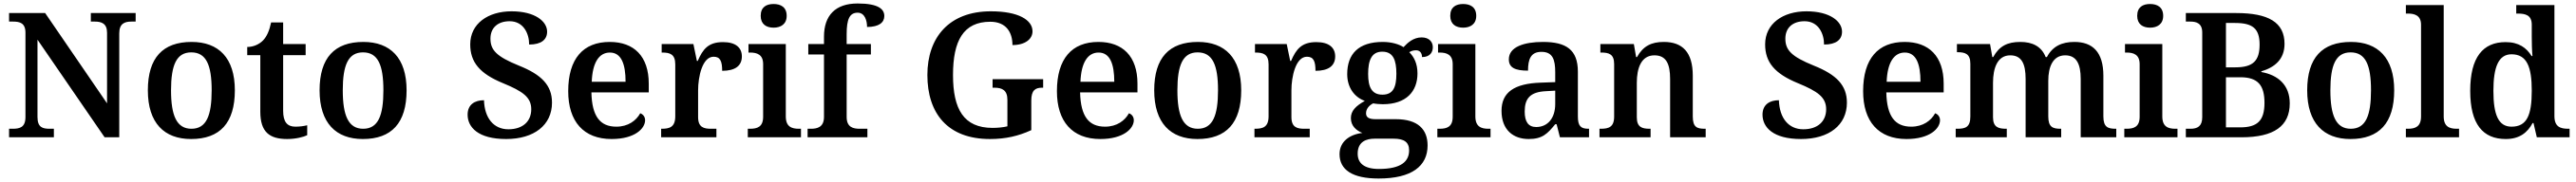

<svg xmlns="http://www.w3.org/2000/svg" viewBox="-20 -789 14775 1046"><path d="M32 0H289V-49H265C224 -49 195 -57 195 -117V-561L580 0H664V-597C664 -653 694 -665 734 -665H758V-714H501V-665H524C562 -665 594 -654 594 -601V-195L239 -714H32V-665H55C93 -665 126 -657 126 -601V-117C126 -57 94 -49 52 -49H32Z M1076 10C1241 10 1327 -82 1327 -270C1327 -457 1233 -548 1079 -548C914 -548 828 -457 828 -270C828 -82 922 10 1076 10ZM1078 -49C993 -49 961 -125 961 -270C961 -415 992 -488 1077 -488C1163 -488 1194 -415 1194 -270C1194 -125 1164 -49 1078 -49Z M1627 10C1677 10 1722 -2 1742 -12V-69C1721 -64 1699 -61 1674 -61C1627 -61 1604 -89 1604 -152V-472H1733V-536H1604V-660H1535C1525 -612 1510 -579 1489 -557C1468 -535 1434 -519 1398 -519V-472H1473V-147C1473 -31 1525 10 1627 10Z M2061 10C2226 10 2312 -82 2312 -270C2312 -457 2218 -548 2064 -548C1899 -548 1813 -457 1813 -270C1813 -82 1907 10 2061 10ZM2063 -49C1978 -49 1946 -125 1946 -270C1946 -415 1977 -488 2062 -488C2148 -488 2179 -415 2179 -270C2179 -125 2149 -49 2063 -49Z M2883 10C3043 10 3146 -70 3146 -199C3146 -299 3086 -360 2956 -412C2828 -464 2793 -501 2793 -567C2793 -630 2836 -667 2903 -667C2982 -667 3015 -597 3015 -533C3084 -533 3118 -561 3118 -607C3118 -666 3049 -724 2914 -724C2779 -724 2677 -653 2677 -534C2677 -432 2731 -366 2865 -311C2979 -264 3027 -230 3027 -161C3027 -92 2979 -46 2896 -46C2811 -46 2759 -111 2756 -213C2703 -213 2662 -188 2662 -130C2662 -58 2722 10 2883 10Z M3488 10C3622 10 3680 -51 3680 -98C3680 -119 3667 -133 3652 -138C3629 -96 3583 -61 3515 -61C3422 -61 3375 -120 3372 -258H3701V-308C3701 -466 3616 -548 3477 -548C3325 -548 3239 -452 3239 -265C3239 -91 3327 10 3488 10ZM3568 -319H3374C3378 -428 3415 -487 3478 -487C3543 -487 3568 -422 3568 -319Z M3772 0H4089V-49H4058C4017 -49 3984 -57 3984 -116V-270C3984 -347 4008 -463 4073 -463C4111 -463 4122 -437 4122 -382C4197 -382 4235 -411 4235 -465C4235 -514 4201 -547 4127 -547C4042 -547 4011 -506 3982 -439H3977L3957 -536H3775V-487H3778C3822 -487 3853 -478 3853 -419V-121C3853 -58 3820 -49 3775 -49H3772Z M4417 -630C4458 -630 4492 -650 4492 -698C4492 -748 4458 -766 4417 -766C4375 -766 4343 -748 4343 -698C4343 -650 4375 -630 4417 -630ZM4269 0H4574V-49H4562C4520 -49 4487 -61 4487 -120V-536H4273V-487H4282C4323 -487 4357 -475 4357 -420V-118C4357 -60 4324 -49 4282 -49H4269Z M4612 0H4955V-49H4911C4874 -49 4836 -57 4836 -117V-476H4975V-536H4836V-592C4836 -679 4853 -716 4899 -716C4941 -716 4953 -669 4953 -634C5022 -634 5052 -660 5052 -697C5052 -736 5019 -769 4899 -769C4771 -769 4706 -700 4706 -578V-536H4616V-476H4706V-117C4706 -57 4666 -49 4631 -49H4612Z M5658 10C5747 10 5821 -7 5895 -41V-211C5895 -270 5918 -285 5957 -285H5963V-334H5673V-285H5683C5729 -285 5758 -270 5758 -215V-63C5733 -57 5703 -54 5673 -54C5507 -54 5446 -162 5446 -358C5446 -554 5505 -664 5660 -664C5750 -664 5787 -604 5787 -530C5859 -530 5902 -564 5902 -609C5902 -674 5822 -724 5663 -724C5424 -724 5299 -574 5299 -358C5299 -137 5416 10 5658 10Z M6291 10C6425 10 6483 -51 6483 -98C6483 -119 6470 -133 6455 -138C6432 -96 6386 -61 6318 -61C6225 -61 6178 -120 6175 -258H6504V-308C6504 -466 6419 -548 6280 -548C6128 -548 6042 -452 6042 -265C6042 -91 6130 10 6291 10ZM6371 -319H6177C6181 -428 6218 -487 6281 -487C6346 -487 6371 -422 6371 -319Z M6848 10C7013 10 7099 -82 7099 -270C7099 -457 7005 -548 6851 -548C6686 -548 6600 -457 6600 -270C6600 -82 6694 10 6848 10ZM6850 -49C6765 -49 6733 -125 6733 -270C6733 -415 6764 -488 6849 -488C6935 -488 6966 -415 6966 -270C6966 -125 6936 -49 6850 -49Z M7175 0H7492V-49H7461C7420 -49 7387 -57 7387 -116V-270C7387 -347 7411 -463 7476 -463C7514 -463 7525 -437 7525 -382C7600 -382 7638 -411 7638 -465C7638 -514 7604 -547 7530 -547C7445 -547 7414 -506 7385 -439H7380L7360 -536H7178V-487H7181C7225 -487 7256 -478 7256 -419V-121C7256 -58 7223 -49 7178 -49H7175Z M7887 237C8078 237 8168 165 8168 47C8168 -45 8113 -104 7986 -104H7870C7829 -104 7815 -116 7815 -138C7815 -165 7835 -185 7856 -195C7869 -192 7896 -190 7911 -190C8046 -190 8110 -264 8110 -367C8110 -424 8090 -462 8063 -489C8074 -496 8086 -500 8102 -500C8124 -500 8136 -484 8136 -461C8181 -461 8198 -488 8198 -518C8198 -548 8177 -574 8134 -574C8087 -574 8054 -544 8030 -518C8004 -535 7961 -548 7911 -548C7772 -548 7707 -479 7707 -363C7707 -287 7747 -231 7808 -209C7756 -180 7728 -152 7728 -110C7728 -64 7761 -38 7794 -25C7720 -16 7663 25 7663 97C7663 187 7737 237 7887 237ZM7909 -245C7848 -245 7827 -288 7827 -364C7827 -443 7847 -492 7908 -492C7970 -492 7989 -445 7989 -365C7989 -287 7970 -245 7909 -245ZM7889 182C7803 182 7767 148 7767 94C7767 24 7818 8 7864 8H7973C8032 8 8062 27 8062 75C8062 139 8016 182 7889 182Z M8372 -630C8413 -630 8447 -650 8447 -698C8447 -748 8413 -766 8372 -766C8330 -766 8298 -748 8298 -698C8298 -650 8330 -630 8372 -630ZM8224 0H8529V-49H8517C8475 -49 8442 -61 8442 -120V-536H8228V-487H8237C8278 -487 8312 -475 8312 -420V-118C8312 -60 8279 -49 8237 -49H8224Z M8748 10C8827 10 8856 -21 8900 -75H8908L8927 0H9094V-49H9091C9046 -49 9030 -65 9030 -120V-377C9030 -503 8963 -548 8830 -548C8722 -548 8634 -520 8634 -448C8634 -400 8670 -383 8744 -383C8744 -449 8760 -491 8821 -491C8886 -491 8900 -446 8900 -374V-317L8817 -314C8666 -309 8592 -259 8592 -152C8592 -42 8660 10 8748 10ZM8791 -59C8746 -59 8725 -89 8725 -148C8725 -222 8755 -261 8848 -265L8900 -268V-191C8900 -110 8857 -59 8791 -59Z M9154 0H9447V-49H9442C9398 -49 9368 -58 9368 -115V-313C9368 -397 9393 -471 9469 -471C9537 -471 9559 -421 9559 -335V0H9763V-49H9758C9713 -49 9689 -58 9689 -120V-354C9689 -490 9629 -548 9523 -548C9451 -548 9404 -524 9369 -461H9364L9351 -536H9159V-487H9164C9208 -487 9238 -478 9238 -421V-119C9238 -58 9206 -49 9161 -49H9154Z M10310 10C10470 10 10573 -70 10573 -199C10573 -299 10513 -360 10383 -412C10255 -464 10220 -501 10220 -567C10220 -630 10263 -667 10330 -667C10409 -667 10442 -597 10442 -533C10511 -533 10545 -561 10545 -607C10545 -666 10476 -724 10341 -724C10206 -724 10104 -653 10104 -534C10104 -432 10158 -366 10292 -311C10406 -264 10454 -230 10454 -161C10454 -92 10406 -46 10323 -46C10238 -46 10186 -111 10183 -213C10130 -213 10089 -188 10089 -130C10089 -58 10149 10 10310 10Z M10915 10C11049 10 11107 -51 11107 -98C11107 -119 11094 -133 11079 -138C11056 -96 11010 -61 10942 -61C10849 -61 10802 -120 10799 -258H11128V-308C11128 -466 11043 -548 10904 -548C10752 -548 10666 -452 10666 -265C10666 -91 10754 10 10915 10ZM10995 -319H10801C10805 -428 10842 -487 10905 -487C10970 -487 10995 -422 10995 -319Z M11197 0H11490V-49H11486C11442 -49 11411 -58 11411 -115V-313C11411 -397 11436 -471 11510 -471C11576 -471 11598 -421 11598 -335V0H11802V-49H11799C11754 -49 11728 -58 11728 -120V-325C11728 -404 11754 -471 11825 -471C11890 -471 11914 -421 11914 -335V0H12118V-49H12115C12070 -49 12044 -58 12044 -120V-354C12044 -490 11982 -548 11878 -548C11807 -548 11753 -524 11720 -461H11713C11689 -523 11636 -548 11568 -548C11493 -548 11447 -524 11412 -461H11407L11394 -536H11204V-489H11207C11251 -489 11281 -480 11281 -423V-119C11281 -58 11252 -49 11207 -49H11197Z M12312 -630C12353 -630 12387 -650 12387 -698C12387 -748 12353 -766 12312 -766C12270 -766 12238 -748 12238 -698C12238 -650 12270 -630 12312 -630ZM12164 0H12469V-49H12457C12415 -49 12382 -61 12382 -120V-536H12168V-487H12177C12218 -487 12252 -475 12252 -420V-118C12252 -60 12219 -49 12177 -49H12164Z M12517 0H12836C13023 0 13113 -65 13113 -195C13113 -300 13046 -358 12950 -375V-379C13024 -401 13083 -446 13083 -537C13083 -661 12990 -714 12806 -714H12517V-665H12543C12578 -665 12611 -655 12611 -602V-115C12611 -63 12583 -49 12544 -49H12517ZM12801 -402H12747V-657H12799C12898 -657 12940 -627 12940 -533C12940 -440 12903 -402 12801 -402ZM12828 -57H12747V-345H12830C12931 -345 12968 -298 12968 -198C12968 -94 12926 -57 12828 -57Z M13461 10C13626 10 13712 -82 13712 -270C13712 -457 13618 -548 13464 -548C13299 -548 13213 -457 13213 -270C13213 -82 13307 10 13461 10ZM13463 -49C13378 -49 13346 -125 13346 -270C13346 -415 13377 -488 13462 -488C13548 -488 13579 -415 13579 -270C13579 -125 13549 -49 13463 -49Z M13779 0H14084V-49H14071C14029 -49 13996 -61 13996 -120V-760H13779V-711H13791C13825 -711 13866 -703 13866 -647V-120C13866 -61 13833 -49 13791 -49H13779Z M14352 10C14430 10 14476 -26 14506 -82H14511L14530 0H14718V-49H14710C14664 -49 14631 -61 14631 -122V-760H14412V-711H14420C14464 -711 14501 -703 14501 -647V-578C14501 -544 14502 -499 14505 -467H14500C14471 -514 14427 -547 14351 -547C14221 -547 14148 -460 14148 -267C14148 -75 14221 10 14352 10ZM14385 -61C14310 -61 14281 -129 14281 -267C14281 -403 14310 -477 14385 -477C14474 -477 14501 -403 14501 -268C14501 -128 14474 -61 14385 -61Z"/></svg>

Font: Noto Serif Georgian SemiBold
Style: Regular
Weight: 600
Designer: Monotype Design Team, Akaki Razmadze
Foundry: Google LLC
Version: Version 2.003